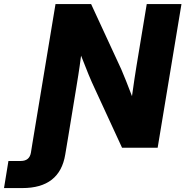

<svg xmlns="http://www.w3.org/2000/svg" viewBox="-156 -748 938 972"><path d="M-135.7 204.1 -113.3 66.9H-50.8Q-6.8 66.9 0.5 24.9L7.3 -17.6L125 -727.5H305.2L458 -397Q467.3 -376 482.2 -338.4Q497.1 -300.8 512.2 -261.2Q518.1 -304.7 524.4 -346.2Q530.8 -387.7 534.7 -412.1L586.9 -727.5H762.7L642.1 0H461.9L322.3 -302.7Q310.1 -328.1 292.2 -371.1Q274.4 -414.1 254.4 -466.3Q247.6 -412.6 240.7 -369.4Q233.9 -326.2 230 -303.2L189.5 -56.6L174.3 34.2Q146.5 204.1 -43 204.1Z"/></svg>

Font: Inter Display ExtraBold
Style: Italic
Weight: 800
Italic angle: -9.39999°
Designer: Rasmus Andersson
Foundry: rsms
Version: Version 4.000;git-a52131595